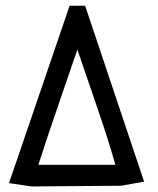

<svg xmlns="http://www.w3.org/2000/svg" viewBox="-20 -654 558 676"><path d="M407.2 0 90.8 2.4 11.7 -9.3 225.1 -633.8H279.8L487.3 -14.6ZM252.4 -479.5Q235.8 -430.2 188 -291.7Q140.1 -153.3 115.2 -73.7H386.2Q363.3 -157.2 313.7 -300.5Q264.2 -443.8 252.4 -479.5Z"/></svg>

Font: Fantasque Sans Mono
Style: Regular
Weight: 400
Monospace: yes
Designer: Jany Belluz
Version: Version 1.8.0 ; ttfautohint (v1.8.2)